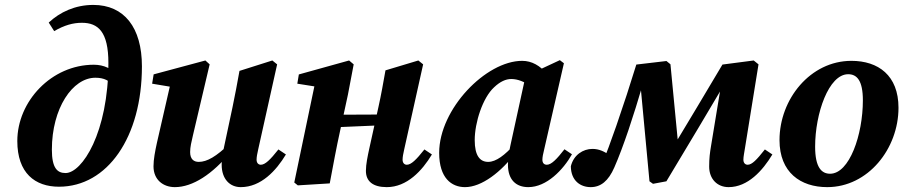

<svg xmlns="http://www.w3.org/2000/svg" viewBox="-20 -746 3677 781"><path d="M219.8 13.5C417 13.5 557.3 -187.9 557.3 -476.2C557.3 -634.1 485.1 -726 359.5 -726C285.5 -726 223.4 -696.5 178.2 -654.2L200.4 -619.4C240.8 -643 276.4 -653.3 313 -653.3C379.4 -653.3 420.9 -616.5 420.9 -489.9C420.9 -205.3 313.4 -42.1 246.6 -42.1C212.8 -42.1 191 -62.6 191 -137.3C191 -305.4 274.9 -429.8 368 -429.8C402.5 -429.8 428.2 -418.3 443.8 -391L463.6 -429.8C440.1 -467.1 401.5 -482.7 361.6 -482.7C189.3 -482.7 50.4 -333.7 50.4 -172.4C50.4 -41.7 122.6 13.5 219.8 13.5Z M691.2 15.2C763.2 15.2 843.9 -36.5 919.9 -129.6L914.1 -161.9C859.5 -109 822.1 -87.5 788.5 -87.5C768.8 -87.5 753.4 -97.9 753.4 -127.6C753.4 -147.4 758.7 -169.6 764.8 -195.4L832.8 -484.2L815.5 -500L605 -443.5L598.8 -405.6L695 -389.5L676.4 -418.7L618.2 -164.6C610.9 -131.1 604.4 -97.7 604.4 -69.4C604.4 -14.4 644.1 15.2 691.2 15.2ZM959.3 15.2C1041.8 15.2 1103.5 -51.9 1143 -117.7L1112.5 -138.1C1079.1 -95.9 1058.5 -75.9 1040.9 -75.9C1031.1 -75.9 1023.7 -83.2 1023.7 -96.5C1023.7 -107 1026.2 -120.8 1030.5 -139.3L1107.3 -484.2L1087.8 -500L954.1 -457.6C945.2 -407.3 935.8 -358.2 925.7 -309.4L891.7 -149.7C885.6 -121.7 881.7 -101.8 881.7 -76.2C881.7 -17.7 914.9 15.2 959.3 15.2Z M1191.4 8 1321.3 0C1335 -72.4 1347.7 -142.9 1363.5 -214.3L1395.2 -360.7L1418.7 -484.2L1400 -500L1195.6 -443.2L1189.4 -405.6L1315.9 -385.6L1262.9 -414.7L1177 -3.6L1191.4 8ZM1269.2 -225.1 1586.1 -238.7V-280.4L1269.2 -279V-225.1ZM1553.2 15.2C1635.7 15.2 1697.4 -51.9 1736.9 -117.7L1706.4 -138.1C1673 -95.9 1652.4 -75.9 1634.8 -75.9C1624.9 -75.9 1617.6 -83.2 1617.6 -96.5C1617.6 -107 1620.1 -120.8 1624.4 -139.3L1701.2 -484.2L1681.7 -500L1548 -459.8C1539.1 -409.6 1530.5 -360.4 1519.6 -311.6L1482 -141C1475.5 -110.8 1468.4 -78 1468.4 -51C1468.4 -8.3 1497.3 15.2 1553.2 15.2Z M1871.5 15.2C1939.7 15.2 2019.3 -46.8 2079.2 -127L2073.1 -159.1C2034.1 -115.4 1997.8 -87.5 1965.9 -87.5C1932.1 -87.5 1911 -112.9 1911 -176C1911 -247 1943.2 -348.1 1989.8 -390.9C2014.5 -414.4 2037.7 -424.6 2059.6 -424.6C2086.7 -424.6 2113.5 -413 2137.1 -396.3L2204.8 -445.8C2176.6 -478.9 2143.4 -498.5 2104 -498.5C1956.5 -498.5 1766.4 -302.5 1766.4 -124.2C1766.4 -21.3 1817.1 15.2 1871.5 15.2ZM2128.9 15.2C2203.8 15.2 2270.9 -55.3 2306.6 -118.4L2276.1 -138.8C2245.4 -99.4 2223 -75.9 2204.5 -75.9C2192.9 -75.9 2186.3 -83.2 2186.3 -96.5C2186.3 -107 2189.3 -120.8 2193.8 -139.3L2273.8 -488.7L2257.3 -501.3L2117.7 -436.2L2056.2 -154.4C2049.9 -125 2046.2 -101.1 2046.2 -75.7C2046.2 -14.4 2079.5 15.2 2128.9 15.2Z M2382.8 15.2C2423.5 15.2 2454.8 -9.5 2478.9 -65C2496.8 -105.4 2517.2 -160.5 2536.3 -216.6C2557.1 -278.8 2576.2 -339.7 2594.1 -401L2585.3 -400L2621.9 -8.5L2636.2 1.7L2690.7 -8.5C2778.1 -153.2 2865 -299.6 2951.3 -445.4L2920.5 -445.2L2872.3 -152.4C2867.5 -123.7 2864.7 -102.5 2864.7 -68.3C2864.7 -17.7 2897.9 15.2 2943.7 15.2C3021.9 15.2 3082.3 -51.9 3121.8 -117.7L3091.3 -138.1C3058 -95.9 3038.8 -75.9 3021.2 -75.9C3011.3 -75.9 3003.9 -83.2 3003.9 -96.5C3003.9 -109.2 3007.5 -124.4 3010.8 -146.5L3065.4 -484.2L3045.9 -500L2918.7 -483.4C2849.9 -367.5 2780.5 -251.4 2711.2 -136.6L2739.6 -147.7L2707.2 -484.5L2690.9 -497.8L2568.4 -483.4C2543.6 -402.6 2516.4 -319.2 2486.9 -233.9C2464.7 -170.1 2445.7 -119 2425.6 -69.1L2434 -47.7L2480.3 -102.3L2457.9 -116.2C2437 -130 2416.8 -140.3 2389.8 -140.3C2352.2 -140.3 2313.4 -116.4 2302 -69.5C2302.7 -9.9 2341.9 15.2 2382.8 15.2Z M3344.9 15.2C3510.9 15.2 3634.8 -140.9 3634.8 -307.7C3634.8 -439.4 3552.4 -498.5 3443.3 -498.5C3276.3 -498.5 3150.8 -343 3150.8 -176C3150.8 -44.7 3236.3 15.2 3344.9 15.2ZM3356.6 -39.3C3322.3 -39.3 3295.7 -64.2 3295.7 -149.3C3295.7 -284.6 3351 -444.1 3430.1 -444.1C3465.6 -444.1 3489.9 -418.7 3489.9 -337.8C3489.9 -198.1 3435.4 -39.3 3356.6 -39.3Z"/></svg>

Font: Source Serif Variable
Style: Italic
Weight: 389
Italic angle: -12°
Designer: Frank Grießhammer
Foundry: Adobe Systems Incorporated
Version: Version 3.001;hotconv 1.0.111;makeotfexe 2.5.65597